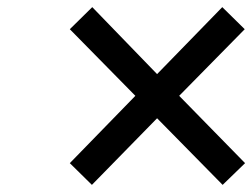

<svg xmlns="http://www.w3.org/2000/svg" viewBox="-20 -548 708 539"><path d="M239 -528 176 -466 360 -279 176 -90 238 -29 421 -216 605 -29 668 -90 483 -279 667 -466 604 -528 421 -340Z"/></svg>

Font: TitilliumText22L
Style: 600 wt
Weight: 600
Designer: Campivisivi
Foundry: Campivisivi
Version: 1.000